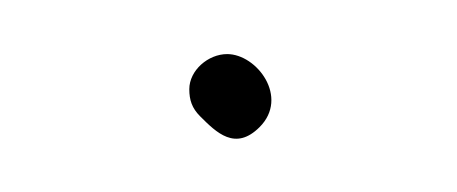

<svg xmlns="http://www.w3.org/2000/svg" viewBox="-20 -73 169 71"><path d="M50 -40C50 -36 51 -33 54 -30C60 -24 67 -17 76 -26C87 -37 75 -53 64 -53C57 -53 50 -47 50 -40Z"/></svg>

Font: Electronic
Style: Lt
Weight: 300
Version: Version 1.011